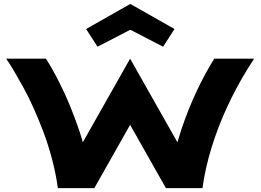

<svg xmlns="http://www.w3.org/2000/svg" viewBox="-20 -975 1352 995"><path d="M1090.3 -670.9H1296.9Q1296.9 -670.9 1263.2 -618.2Q1141.6 -420.4 1076.7 -211.4Q1043 -102.1 1029.3 0H839.8L654.3 -328.1L468.8 0H279.8Q270 -73.2 249.8 -149.9Q229.5 -226.6 205.3 -290.5Q181.2 -354.5 154.1 -414.8Q127 -475.1 101.8 -520.5Q76.7 -565.9 56.4 -600.6Q36.1 -635.3 23.9 -653.3L11.7 -670.9H218.3Q255.4 -611.8 288.6 -545.4Q321.8 -479 342.8 -426.5Q363.8 -374 379.6 -330.1Q395.5 -286.1 402.3 -261.7L409.2 -237.8L654.3 -670.9L899.4 -237.8Q899.4 -237.8 919.9 -304.2Q988.3 -506.8 1090.3 -670.9ZM825.2 -732.9 655.3 -820.8 485.4 -732.9 426.3 -824.7 655.3 -954.6 884.3 -824.7Z"/></svg>

Font: REH Gaming
Style: Gaming
Weight: 700
Designer: Astigmatic (AOETI)
Foundry: Astigmatic (AOETI)
Version: Version 1.001 2011